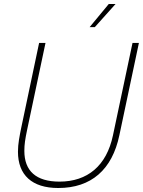

<svg xmlns="http://www.w3.org/2000/svg" viewBox="-20 -926 716 962"><path d="M429 -790H455L559 -906H525ZM272 16C437 16 542 -76 578 -248L676 -711H644L546 -248C514 -95 418 -16 278 -16C160 -16 102 -70 102 -170C102 -203 106 -228 116 -276L208 -711H176L86 -284C78 -244 70 -206 70 -166C70 -49 140 16 272 16Z"/></svg>

Font: Geist Thin
Style: Italic
Weight: 100
Italic angle: -12°
Designer: Basement.studio, Andrés Briganti, Mateo Zaragoza
Foundry: Basement.studio, Vercel, Andrés Briganti, Guido Ferreyra, Mateo Zaragoza
Version: Version 1.500